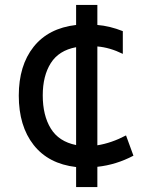

<svg xmlns="http://www.w3.org/2000/svg" viewBox="-20 -661 590 777"><path d="M374 14V96H288V15Q176 2 116 -74.5Q56 -151 56 -274Q56 -396 116 -471.5Q176 -547 288 -560V-641H374V-560Q424 -556 477 -535V-443Q424 -469 374 -473V-73Q431 -82 490 -113L520 -31Q450 6 374 14ZM288 -74V-470Q218 -457 185.5 -405.5Q153 -354 153 -275Q153 -194 185.5 -141Q218 -88 288 -74Z"/></svg>

Font: Biryani
Style: Regular
Weight: 400
Designer: Dan Reynolds and Mathieu Réguer
Foundry: Dan Reynolds and Mathieu Réguer
Version: Version 1.004; ttfautohint (v1.1) -l 5 -r 5 -G 72 -x 0 -D la